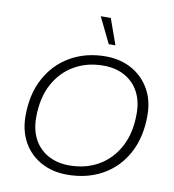

<svg xmlns="http://www.w3.org/2000/svg" viewBox="-96 -978 971 1072"><g transform="rotate(10 390.0 -442.0)"><path d="M355 10Q273 10 208.5 -25Q144 -60 107.5 -124Q71 -188 71 -274Q71 -398 120.5 -488.5Q170 -579 257 -628.5Q344 -678 456 -678Q538 -678 602.5 -642.5Q667 -607 704 -543Q741 -479 741 -393Q741 -269 692 -178.5Q643 -88 556 -39Q469 10 355 10ZM359 -43Q452 -43 524.5 -85Q597 -127 638.5 -205Q680 -283 680 -392Q680 -465 651.5 -517Q623 -569 571.5 -597Q520 -625 452 -625Q359 -625 286.5 -583Q214 -541 172.5 -463Q131 -385 131 -275Q131 -203 159.5 -151Q188 -99 239.5 -71Q291 -43 359 -43ZM459 -748 388 -894H445L497 -748Z"/></g></svg>

Font: Gantari Light
Style: Italic
Weight: 300
Italic angle: -10°
Version: Version 1.000